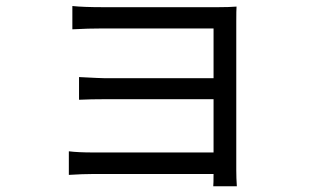

<svg xmlns="http://www.w3.org/2000/svg" viewBox="-20 -569 1040 644"><path d="M774.4 55.7H695.3Q696.3 46.9 696.3 14.6H293Q257.8 14.6 210.9 17.6V-61.5Q242.2 -57.6 293 -57.6H696.3V-236.3H335Q284.2 -236.3 245.1 -234.4V-310.5Q319.3 -306.6 334 -306.6H696.3V-473.6H325.2Q275.4 -473.6 222.7 -470.7V-548.8Q259.8 -544.9 325.2 -544.9H711.9Q748 -544.9 773.4 -546.9Q772.5 -536.1 772.5 -496.1V2Q772.5 28.3 774.4 55.7Z"/></svg>

Font: Nasu
Style: Regular
Weight: 400
Designer: Ryoko NISHIZUKA (kana &amp; ideographs); Paul D. Hunt (Latin, Greek &amp; Cyrillic); Wenlong ZHANG (bopomofo); Sandoll C
Version: Version 2014.1215